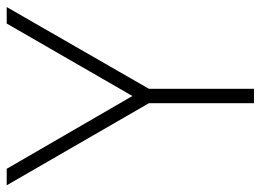

<svg xmlns="http://www.w3.org/2000/svg" viewBox="-120 -640 760 559"><g transform="rotate(-90 259.5 -360.0)"><path d="M239 -306 0 -720H48L260 -354L471 -720H519L281 -306V0H239Z"/></g></svg>

Font: Tap Sans
Style: Regular
Weight: 400
Designer: Tap Payments
Foundry: Tap Payments
Version: Version 1.001;Glyphs 3.1.2 (3151)